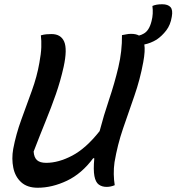

<svg xmlns="http://www.w3.org/2000/svg" viewBox="-20 -868 829 902"><path d="M157 14Q108 14 79.5 -12Q51 -38 42.5 -80Q34 -122 42 -168Q55 -237 80 -305.5Q105 -374 129.5 -441.5Q154 -509 165 -573Q173 -616 174 -646.5Q175 -677 172 -702Q186 -706 198 -707Q210 -708 222 -708Q266 -708 281.5 -672.5Q297 -637 279 -554Q264 -487 242.5 -425.5Q221 -364 194.5 -299Q168 -234 138 -156Q140 -128 154 -115.5Q168 -103 197 -103Q255 -103 319.5 -137Q384 -171 448 -252Q467 -325 492.5 -400.5Q518 -476 536 -552Q554 -628 553 -703Q566 -705 575 -707Q584 -709 596 -709Q619 -709 633 -701Q645 -704 655 -710Q681 -724 692 -769Q701 -803 696 -840Q705 -844 716 -846Q727 -848 742 -848Q769 -848 781 -834.5Q793 -821 787 -789Q781 -751 761 -725Q741 -699 716 -682Q688 -665 658 -659Q663 -630 653 -576Q638 -494 611 -417Q584 -340 558 -264Q532 -188 518 -106Q514 -78 514.5 -50Q515 -22 519 2Q500 10 481 10Q459 10 444 -1Q429 -12 423.5 -41Q418 -70 423 -124L418 -125Q364 -52 294.5 -19Q225 14 157 14Z"/></svg>

Font: Recursive Sn Csl St Med
Style: Italic
Weight: 500
Italic angle: -15°
Version: Version 1.079;hotconv 1.0.112;makeotfexe 2.5.65598; ttfautoh